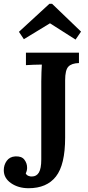

<svg xmlns="http://www.w3.org/2000/svg" viewBox="-20 -978 465 1014"><path d="M131 16Q77 16 38.5 -10.5Q0 -37 0 -79Q0 -107 15.5 -128.5Q31 -150 60 -152Q94 -154 108.5 -135Q123 -116 123 -94Q124 -79 116 -62Q121 -52 132 -48.5Q143 -45 149 -46Q173 -46 185.5 -67Q198 -88 198 -136V-548Q198 -573 199 -597Q200 -621 201 -637Q182 -637 157.5 -636Q133 -635 117 -634V-700H397V-645Q358 -644 341 -626Q324 -608 324 -554V-251Q324 -108 275.5 -46Q227 16 131 16ZM379 -769 244 -855 106 -771 80 -810 241 -958H255L408 -811Z"/></svg>

Font: Lora SemiBold
Style: Regular
Weight: 600
Designer: Olga Karpushina, Alexei Vanyashin (Cyrillic)
Foundry: Cyreal
Version: Version 3.011; ttfautohint (v1.8.4.7-5d5b)